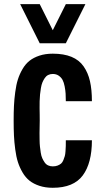

<svg xmlns="http://www.w3.org/2000/svg" viewBox="-20 -891 480 920"><path d="M295.4 -871.1H389.2L295.4 -683.6H170.4L76.7 -871.1H170.4L232.9 -746.1ZM170.4 -312.5Q170.4 -302.7 169.9 -284.4Q169.4 -266.1 169.4 -252.9Q169.4 -239.7 169.7 -221.2Q169.9 -202.6 171.4 -188.7Q172.9 -174.8 175.3 -159.2Q177.7 -143.6 182.6 -132.8Q187.5 -122.1 194.1 -112.5Q200.7 -103 210.7 -98.4Q220.7 -93.8 232.9 -93.8Q246.1 -93.8 256.1 -97.7Q266.1 -101.6 272.7 -107.2Q279.3 -112.8 283.7 -123.8Q288.1 -134.8 290.5 -143.1Q293 -151.4 293.9 -167Q294.9 -182.6 295.2 -191.7Q295.4 -200.7 295.4 -218.8H420.4Q420.4 -109.4 376.5 -50.3Q332.5 8.8 232.9 8.8Q197.3 8.8 169.2 -0.5Q141.1 -9.8 121.6 -25.1Q102.1 -40.5 87.9 -64.9Q73.7 -89.4 65.7 -114.7Q57.6 -140.1 53 -175.3Q48.3 -210.4 46.9 -241.2Q45.4 -272 45.4 -312.5Q45.4 -353 46.9 -383.8Q48.3 -414.6 53 -449.7Q57.6 -484.9 65.7 -510.3Q73.7 -535.6 87.9 -560.1Q102.1 -584.5 121.6 -599.9Q141.1 -615.2 169.2 -624.5Q197.3 -633.8 232.9 -633.8Q285.6 -633.8 322.5 -618.7Q359.4 -603.5 380.6 -573Q401.9 -542.5 411.1 -502Q420.4 -461.4 420.4 -406.2H295.4Q295.4 -427.2 294.4 -442.6Q293.5 -458 289.8 -477.1Q286.1 -496.1 279.8 -508.1Q273.4 -520 261.5 -528.3Q249.5 -536.6 232.9 -536.6Q220.7 -536.6 210.9 -531.7Q201.2 -526.9 194.6 -517.1Q188 -507.3 183.3 -496.3Q178.7 -485.4 176 -469Q173.3 -452.6 171.9 -438.7Q170.4 -424.8 169.9 -405.5Q169.4 -386.2 169.7 -373Q169.9 -359.9 170.2 -340.8Q170.4 -321.8 170.4 -312.5Z"/></svg>

Font: Oswald
Style: Stencbab
Weight: 400
Designer: Mathieu Le Lay
Foundry: Mathieu Le Lay
Version: Version 1.000